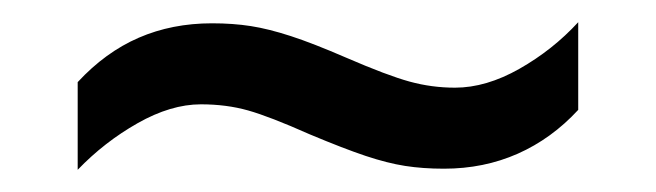

<svg xmlns="http://www.w3.org/2000/svg" viewBox="-20 -409 591 173"><path d="M50 -335Q75 -362 105 -375Q135 -388 171 -388Q190 -388 206 -385.5Q222 -383 242 -376.5Q262 -370 292 -357Q329 -341 349 -335.5Q369 -330 390 -330Q418 -330 448 -347Q478 -364 501 -389V-310Q477 -284 446.5 -270.5Q416 -257 380 -257Q361 -257 345 -259.5Q329 -262 309.5 -268.5Q290 -275 259 -288Q223 -304 203.5 -309.5Q184 -315 161 -315Q134 -315 104 -298Q74 -281 50 -256Z"/></svg>

Font: binaryvertical115
Style: Book
Weight: 400
Designer: Jelle Bosma - Monotype Design Team
Foundry: Monotype Imaging Inc.
Version: Version 2.003